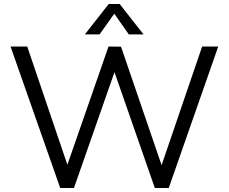

<svg xmlns="http://www.w3.org/2000/svg" viewBox="-20 -946 1152 966"><path d="M997 -712H1078L829 0H759L556 -583L352 0H283L33 -712H117L319 -117L526 -712L589 -711L793 -115ZM481 -773H407L527 -926H582L702 -773H628L555 -877Z"/></svg>

Font: Muli
Style: Regular
Weight: 400
Designer: Vernon Adams
Foundry: Vernon Adams
Version: Version 2.000